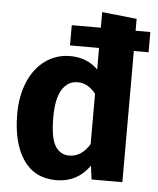

<svg xmlns="http://www.w3.org/2000/svg" viewBox="-54 -806 717 869"><g transform="rotate(5 304.0 -371.0)"><path d="M600 -688V-596H533V0H393L385 -62Q329 17 234 17Q135 17 83.5 -59Q32 -135 32 -267Q32 -348 59 -412Q86 -476 135.5 -512Q185 -548 249 -548Q325 -548 375 -498V-596H243V-688H375V-759L533 -742V-688ZM375 -159V-388Q356 -411 336.5 -422Q317 -433 292 -433Q248 -433 222 -392Q196 -351 196 -266Q196 -173 218.5 -136Q241 -99 283 -99Q338 -99 375 -159Z"/></g></svg>

Font: Fira Sans BGR
Style: Bold
Weight: 700
Designer: bBox Type GmbH & Carrois Corporate GbR & Edenspiekermann AG
Foundry: bBox Type GmbH & Carrois Corporate GbR & Edenspiekermann AG
Version: Version 4.301